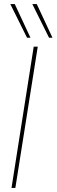

<svg xmlns="http://www.w3.org/2000/svg" viewBox="-20 -931 280 951"><path d="M37 0 147 -700H167L56 0ZM114 -744 31 -911H53L131 -744ZM223 -744 140 -911H162L240 -744Z"/></svg>

Font: Georama ExtraCondensed Thin Thin
Style: Italic
Weight: 250
Italic angle: -9°
Version: Version 1.001